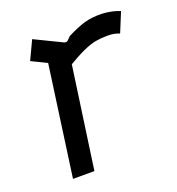

<svg xmlns="http://www.w3.org/2000/svg" viewBox="-100 -592 620 674"><g transform="rotate(-20 210.0 -255.0)"><path d="M60 0 122 -447 161 -391 60 -440 93 -510 194 -461Q203 -457 209 -463L221 -475Q260 -495 288.5 -503Q317 -511 353 -510Q373 -509 389 -505.5Q405 -502 420 -496L390 -423Q380 -427 369.5 -429Q359 -431 346 -431Q323 -431 302 -427.5Q281 -424 252.5 -411Q224 -398 179 -371L200 -424L140 0Z"/></g></svg>

Font: Finlandica
Style: Italic
Weight: 400
Italic angle: -8°
Designer: Niklas Ekholm, Juho Hiilivirta, Jaakko Suomalainen
Foundry: Helsinki Type Studio
Version: Version 1.064